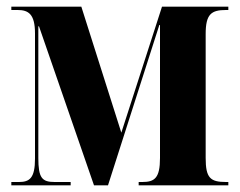

<svg xmlns="http://www.w3.org/2000/svg" viewBox="-20 -556 719 576"><path d="M14 0H192V-10H144C106 -10 95 -22 95 -82V-477H97L262 0H304L458 -481H460V-82C460 -22 444 -10 407 -10H396V0H665V-10H658C611 -10 597 -22 597 -82V-454C597 -514 614 -526 658 -526H665V-536H466L344 -158L224 -536H14V-526H33C65 -526 85 -514 85 -456V-80C85 -22 69 -10 37 -10H14Z"/></svg>

Font: Noto Serif Display Condensed Extra
Style: Regular
Weight: 800
Width: 3
Designer: Monotype Design Team
Foundry: Monotype Imaging Inc.
Version: Version 1.900